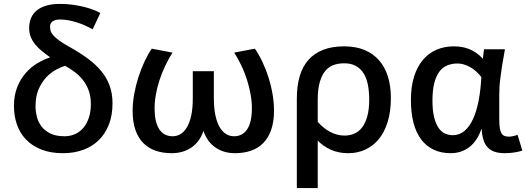

<svg xmlns="http://www.w3.org/2000/svg" viewBox="-20 -762 2675 974"><path d="M450.2 -613.8Q432.6 -623 413.3 -631.8Q394 -640.6 373 -647.5Q352.1 -654.3 329.8 -658.7Q307.6 -663.1 284.2 -663.1Q270 -663.1 260.3 -659.9Q250.5 -656.7 244.6 -651.9Q238.8 -647 236.3 -640.6Q233.9 -634.3 233.9 -627.9Q233.9 -616.7 236.6 -606.2Q239.3 -595.7 249.3 -584Q259.3 -572.3 278.1 -558.1Q296.9 -543.9 329.1 -525.9Q381.8 -496.6 422.9 -466.8Q463.9 -437 492.4 -402.8Q521 -368.7 535.9 -328.1Q550.8 -287.6 550.8 -237.8Q550.8 -177.7 532.7 -130.9Q514.6 -84 481.7 -51.5Q448.7 -19 402.3 -2Q356 15.1 299.8 15.1Q235.8 15.1 189 -3.7Q142.1 -22.5 111.3 -54.9Q80.6 -87.4 65.7 -130.9Q50.8 -174.3 50.8 -224.1Q50.8 -278.8 67.6 -320.6Q84.5 -362.3 111.1 -392.3Q137.7 -422.4 170.4 -441.7Q203.1 -460.9 234.9 -471.2Q211.4 -487.3 191.9 -503.4Q172.4 -519.5 158.2 -537.1Q144 -554.7 136 -574.7Q127.9 -594.7 127.9 -619.1Q127.9 -647 137.2 -669.7Q146.5 -692.4 165.8 -708.5Q185.1 -724.6 214.4 -733.4Q243.7 -742.2 284.2 -742.2Q319.8 -742.2 351.8 -737.5Q383.8 -732.9 410.2 -726.1Q436.5 -719.2 456.8 -711.2Q477.1 -703.1 488.8 -695.8ZM440.9 -234.9Q440.9 -271.5 430.7 -300.8Q420.4 -330.1 402.6 -353.5Q384.8 -377 360.8 -395.3Q336.9 -413.6 310.1 -428.2Q289.6 -421.9 263.7 -408Q237.8 -394 214.8 -369.9Q191.9 -345.7 176 -309.6Q160.2 -273.4 160.2 -223.1Q160.2 -197.8 166.7 -170.9Q173.3 -144 189.7 -121.8Q206.1 -99.6 234.6 -85.2Q263.2 -70.8 307.1 -70.8Q336.4 -70.8 360.8 -81.8Q385.3 -92.8 403.1 -113.8Q420.9 -134.8 430.9 -165.3Q440.9 -195.8 440.9 -234.9Z M1272.9 -515.1Q1293.5 -485.8 1311.3 -448Q1329.1 -410.2 1342.3 -368.4Q1355.5 -326.7 1362.8 -283.7Q1370.1 -240.7 1370.1 -201.2Q1370.1 -144.5 1355.7 -103.5Q1341.3 -62.5 1315.2 -36.1Q1289.1 -9.8 1252.7 2.7Q1216.3 15.1 1171.9 15.1Q1114.3 15.1 1072.3 -14.2Q1030.3 -43.5 1012.2 -98.1Q994.1 -43.5 951.7 -14.2Q909.2 15.1 851.1 15.1Q806.2 15.1 769.8 2.7Q733.4 -9.8 707.3 -35.9Q681.2 -62 667 -102.8Q652.8 -143.6 652.8 -200.2Q652.8 -241.2 660.9 -285.4Q668.9 -329.6 682.4 -371.3Q695.8 -413.1 713.4 -450.4Q731 -487.8 750 -515.1L855 -495.1Q835 -463.4 818.1 -428Q801.3 -392.6 789.3 -356Q777.3 -319.3 770.8 -282.7Q764.2 -246.1 764.2 -211.9Q764.2 -143.6 787.4 -107.2Q810.5 -70.8 856 -70.8Q877.4 -70.8 896 -82Q914.6 -93.3 928.5 -116.7Q942.4 -140.1 950.2 -176.5Q958 -212.9 958 -263.2V-400.9H1064.9V-263.2Q1064.9 -212.9 1072.8 -176.5Q1080.6 -140.1 1094.5 -116.7Q1108.4 -93.3 1127 -82Q1145.5 -70.8 1167 -70.8Q1211.4 -70.8 1234.6 -107.2Q1257.8 -143.6 1257.8 -211.9Q1257.8 -246.6 1251.2 -283.7Q1244.6 -320.8 1232.9 -357.4Q1221.2 -394 1204.6 -429.2Q1188 -464.4 1168 -495.1Z M1485.8 191.9V-261.2Q1485.8 -325.2 1500.2 -374.8Q1514.6 -424.3 1544.4 -458Q1574.2 -491.7 1619.4 -509.3Q1664.6 -526.9 1726.1 -526.9Q1784.7 -526.9 1828.9 -508.5Q1873 -490.2 1902.8 -456.3Q1932.6 -422.4 1947.8 -373.8Q1962.9 -325.2 1962.9 -265.1Q1962.9 -195.8 1946.5 -143.3Q1930.2 -90.8 1901.1 -55.7Q1872.1 -20.5 1832.5 -2.7Q1793 15.1 1747.1 15.1Q1696.3 15.1 1657.2 -2.9Q1618.2 -21 1591.8 -48.8V191.9ZM1591.8 -144Q1619.1 -112.3 1654.3 -93.3Q1689.5 -74.2 1728 -74.2Q1754.9 -74.2 1777.8 -84.2Q1800.8 -94.2 1817.4 -116.2Q1834 -138.2 1843.5 -172.9Q1853 -207.5 1853 -256.8Q1853 -294.9 1846.9 -328.6Q1840.8 -362.3 1826.2 -387.2Q1811.5 -412.1 1787.1 -426.5Q1762.7 -440.9 1726.1 -440.9Q1697.8 -440.9 1673.3 -432.6Q1648.9 -424.3 1630.9 -403.1Q1612.8 -381.8 1602.3 -345.9Q1591.8 -310.1 1591.8 -254.9Z M2629.9 2Q2612.3 7.8 2588.6 11.5Q2564.9 15.1 2541.5 15.1Q2509.8 15.1 2488.3 7.6Q2466.8 0 2452.9 -15.4Q2439 -30.8 2431.9 -54.4Q2424.8 -78.1 2422.9 -109.9Q2400.9 -45.9 2360.4 -15.4Q2319.8 15.1 2266.6 15.1Q2217.3 15.1 2179.4 -2.9Q2141.6 -21 2116 -55.4Q2090.3 -89.8 2077.4 -140.1Q2064.5 -190.4 2064.5 -254.9Q2064.5 -323.2 2080.8 -374.3Q2097.2 -425.3 2126.2 -459.2Q2155.3 -493.2 2195.1 -510Q2234.9 -526.9 2281.7 -526.9Q2301.3 -526.9 2320.6 -523.9Q2339.8 -521 2358.6 -513.7Q2377.4 -506.3 2395.3 -494.1Q2413.1 -481.9 2429.7 -463.9Q2430.7 -477.5 2432.4 -490Q2434.1 -502.4 2435.5 -512.2H2541.5Q2532.7 -464.8 2527.3 -429.9Q2522 -395 2518.6 -368.4Q2515.1 -341.8 2513.9 -320.8Q2512.7 -299.8 2512.7 -280.8V-157.2Q2512.7 -129.9 2515.4 -112.8Q2518.1 -95.7 2523.9 -85.9Q2529.8 -76.2 2539.1 -72.5Q2548.3 -68.8 2561.5 -68.8Q2571.3 -68.8 2583.5 -71.5Q2595.7 -74.2 2605.5 -78.1ZM2276.9 -76.2Q2311 -76.2 2336.7 -98.1Q2362.3 -120.1 2380.1 -159.2Q2397.9 -198.2 2408.2 -252.4Q2418.5 -306.6 2421.9 -371.1Q2396 -404.3 2363.8 -422.1Q2331.5 -439.9 2300.8 -439.9Q2272.5 -439.9 2249.3 -430.4Q2226.1 -420.9 2209.2 -398.9Q2192.4 -377 2183.1 -340.8Q2173.8 -304.7 2173.8 -252Q2173.8 -203.6 2181.6 -170.2Q2189.5 -136.7 2203.1 -115.7Q2216.8 -94.7 2235.8 -85.4Q2254.9 -76.2 2276.9 -76.2Z"/></svg>

Font: Lorenzo Sans Medium
Style: Regular
Weight: 500
Foundry: Intel Corporation
Version: Version 1.00; ttfautohint (v1.5)